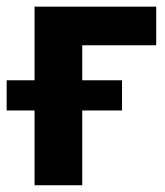

<svg xmlns="http://www.w3.org/2000/svg" viewBox="-48 -548 487 568"><path d="M313 -221.2H195.3V0H54.2V-221.2H-28.3V-310.5H54.2V-528.3H414.1V-414.1H195.3V-310.5H313Z"/></svg>

Font: RobotoInd
Style: Bold
Weight: 700
Designer: Google
Version: Version 2.001150; 2014